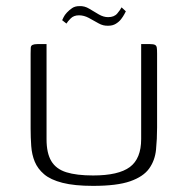

<svg xmlns="http://www.w3.org/2000/svg" viewBox="-20 -604 613 627"><path d="M493 -188Q493 -150 489.5 -115Q486 -80 467 -53.5Q448 -27 405 -12Q362 3 284 3Q223 3 184 -7Q145 -17 124 -35Q103 -53 93.5 -76Q84 -99 82 -127Q80 -155 80 -184V-429Q80 -442 80.5 -448.5Q81 -455 86.5 -457.5Q92 -460 102 -460H132V-149Q132 -104 147.5 -78Q163 -52 196.5 -41.5Q230 -31 284 -31Q367 -31 404 -58.5Q441 -86 441 -150V-460H470Q481 -460 486 -457.5Q491 -455 492 -448.5Q493 -442 493 -429ZM334 -520Q317 -519 301.5 -528Q286 -537 270 -545.5Q254 -554 238 -554Q221 -554 211 -544Q201 -534 197 -527L183 -538Q184 -540 187.5 -547.5Q191 -555 198.5 -563Q206 -571 215.5 -577.5Q225 -584 239 -584Q256 -585 271.5 -575.5Q287 -566 302.5 -557Q318 -548 333 -548Q353 -548 363 -560Q373 -572 377 -580L391 -567Q390 -565 386 -557.5Q382 -550 375.5 -541.5Q369 -533 358.5 -526.5Q348 -520 334 -520Z"/></svg>

Font: Genos Thin Light
Style: Regular
Weight: 300
Version: Version 1.010